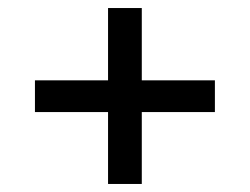

<svg xmlns="http://www.w3.org/2000/svg" viewBox="-20 -589 622 478"><path d="M515 -310H333V-131H249V-310H67V-389H249V-569H333V-389H515Z"/></svg>

Font: Montserrat Alternates Medium
Style: Regular
Weight: 500
Designer: Julieta Ulanovsky
Foundry: Julieta Ulanovsky
Version: Version 7.200